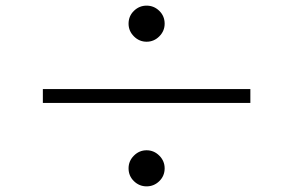

<svg xmlns="http://www.w3.org/2000/svg" viewBox="-20 -714 1040 681"><path d="M500 -694Q526 -694 545 -675.5Q564 -657 564 -630Q564 -604 545 -585Q526 -566 500 -566Q474 -566 455 -585Q436 -604 436 -630Q436 -657 455 -675.5Q474 -694 500 -694ZM868 -398V-349H132V-398ZM500 -181Q526 -181 545 -162Q564 -143 564 -117Q564 -90 545 -71.5Q526 -53 500 -53Q474 -53 455 -71.5Q436 -90 436 -117Q436 -143 455 -162Q474 -181 500 -181Z"/></svg>

Font: Noto Sans JP Thin Light
Style: Regular
Weight: 300
Version: Version 2.004-H2;hotconv 1.0.118;makeotfexe 2.5.65603